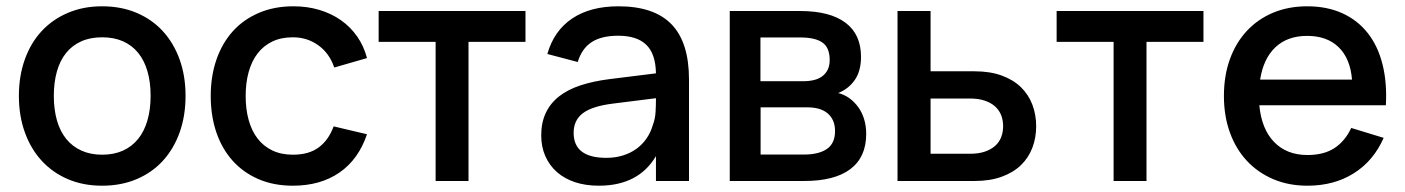

<svg xmlns="http://www.w3.org/2000/svg" viewBox="-20 -575 4465 610"><path d="M304.5 15Q244 15 195.2 -6Q146.5 -27 112 -64.8Q77.5 -102.5 58.8 -155Q40 -207.5 40 -270.5Q40 -333.5 58.8 -386Q77.5 -438.5 112.2 -476Q147 -513.5 195.8 -534.2Q244.5 -555 304.5 -555Q365 -555 414 -534.2Q463 -513.5 497.5 -475.8Q532 -438 550.8 -385.8Q569.5 -333.5 569.5 -270.5Q569.5 -207 550.8 -154.5Q532 -102 497.5 -64.2Q463 -26.5 414 -5.8Q365 15 304.5 15ZM304.5 -83.5Q342 -83.5 370.8 -96.5Q399.5 -109.5 419 -133.8Q438.5 -158 448.5 -192.8Q458.5 -227.5 458.5 -270.5Q458.5 -314 448.5 -348.5Q438.5 -383 419 -407Q399.5 -431 370.8 -443.8Q342 -456.5 304.5 -456.5Q266.5 -456.5 237.8 -443.5Q209 -430.5 189.8 -406.5Q170.5 -382.5 160.8 -348Q151 -313.5 151 -270.5Q151 -227 161 -192.2Q171 -157.5 190.5 -133.5Q210 -109.5 238.8 -96.5Q267.5 -83.5 304.5 -83.5Z M910.5 15Q849.5 15 801 -6Q752.5 -27 718.8 -64.8Q685 -102.5 667.2 -155Q649.5 -207.5 649.5 -270Q649.5 -333.5 667.8 -386Q686 -438.5 720 -476Q754 -513.5 802.8 -534.2Q851.5 -555 912 -555Q956.5 -555 994.8 -543.5Q1033 -532 1063.2 -510.8Q1093.5 -489.5 1114.8 -459Q1136 -428.5 1146 -390.5L1042 -360.5Q1026.5 -406 991.2 -431.2Q956 -456.5 910.5 -456.5Q873 -456.5 845 -443Q817 -429.5 798.2 -405Q779.5 -380.5 770 -346.2Q760.5 -312 760.5 -270Q760.5 -228 770 -193.8Q779.5 -159.5 798.2 -135Q817 -110.5 845.2 -97Q873.5 -83.5 910.5 -83.5Q961.5 -83.5 992.8 -106.8Q1024 -130 1040 -173.5L1146 -148.5Q1119 -68.5 1058.5 -26.8Q998 15 910.5 15Z M1364 0V-442H1183V-540H1649.5V-442H1468.5V0Z M1945 -555Q2058 -555 2113.5 -497.8Q2169 -440.5 2169 -322.5V0H2064V-79Q2008.5 15 1882.5 15Q1840.5 15 1806.8 3.8Q1773 -7.5 1749.2 -28.5Q1725.5 -49.5 1712.5 -79Q1699.5 -108.5 1699.5 -145Q1699.5 -185.5 1714 -216.2Q1728.5 -247 1756.2 -268.8Q1784 -290.5 1824.2 -303.8Q1864.5 -317 1915.5 -323.5L2064 -342Q2063 -404 2033.2 -432.8Q2003.5 -461.5 1944 -461.5Q1891 -461.5 1859.8 -441.2Q1828.5 -421 1815.5 -378L1719 -403.5Q1740 -477.5 1797.8 -516.2Q1855.5 -555 1945 -555ZM1928.5 -246Q1862.5 -238 1832.5 -215.8Q1802.5 -193.5 1802.5 -153Q1802.5 -73.5 1906.5 -73.5Q1934.5 -73.5 1958.8 -81Q1983 -88.5 2002 -102.2Q2021 -116 2034.2 -135.2Q2047.5 -154.5 2054 -177.5Q2061.5 -197 2062.8 -219.2Q2064 -241.5 2064 -259.5V-263Z M2535 0H2298.5V-540H2522Q2616.5 -540 2666 -503Q2715.5 -466 2715.5 -394.5Q2715.5 -349.5 2695.8 -321Q2676 -292.5 2643 -279.5Q2662.5 -274.5 2678.8 -262.8Q2695 -251 2707 -234.2Q2719 -217.5 2725.5 -196Q2732 -174.5 2732 -149.5Q2732 -76 2682 -38Q2632 0 2535 0ZM2522.5 -456H2396V-317H2532.5Q2551 -317 2566.2 -320.8Q2581.5 -324.5 2592.5 -332.8Q2603.5 -341 2609.8 -353.8Q2616 -366.5 2616 -384.5Q2616 -423.5 2593 -439.8Q2570 -456 2522.5 -456ZM2534 -84Q2581.5 -84 2607.2 -101.8Q2633 -119.5 2633 -158.5Q2633 -178.5 2626.2 -192.8Q2619.5 -207 2607.8 -216.2Q2596 -225.5 2580 -229.8Q2564 -234 2545 -234H2396.5V-84Z M3076 0H2831.5V-540H2936.5V-348.5H3076Q3125.5 -348.5 3162.5 -335Q3199.5 -321.5 3223.8 -297.8Q3248 -274 3260 -242.2Q3272 -210.5 3272 -174Q3272 -137.5 3260 -105.8Q3248 -74 3223.8 -50.5Q3199.5 -27 3162.5 -13.5Q3125.5 0 3076 0ZM3061.5 -86.5Q3089 -86.5 3108.8 -93.2Q3128.5 -100 3141.5 -111.5Q3154.5 -123 3160.8 -139.2Q3167 -155.5 3167 -174Q3167 -193 3160.8 -209Q3154.5 -225 3141.5 -236.8Q3128.5 -248.5 3108.8 -255.2Q3089 -262 3061.5 -262H2936.5V-86.5Z M3518 0V-442H3337V-540H3803.5V-442H3622.5V0Z M4134 -82.5Q4185.5 -82.5 4219.2 -104.2Q4253 -126 4273 -168.5L4376 -137Q4344 -64 4281.2 -24.5Q4218.5 15 4134 15Q4074 15 4025.2 -5.8Q3976.5 -26.5 3941.5 -64Q3906.5 -101.5 3887.5 -154Q3868.5 -206.5 3868.5 -270Q3868.5 -334.5 3887.5 -387Q3906.5 -439.5 3941.5 -477Q3976.5 -514.5 4025.2 -534.8Q4074 -555 4133 -555Q4196 -555 4244.5 -533Q4293 -511 4325.2 -470.2Q4357.5 -429.5 4372.2 -371.2Q4387 -313 4383 -240.5H3981Q3988 -165 4028 -123.8Q4068 -82.5 4134 -82.5ZM4275.5 -322Q4270 -389 4233 -425Q4196 -461 4133 -461Q4070.5 -461 4032.2 -425Q3994 -389 3983.5 -322Z"/></svg>

Font: Vela Sans SemBd
Style: Regular
Weight: 600
Designer: Principal design: Mikhail Sharanda - project Manrope.
Design modification: Ravid Balaliev
Foundry: Mikhail Sharanda
Version: Version 1.001